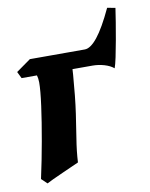

<svg xmlns="http://www.w3.org/2000/svg" viewBox="-72 -633 551 707"><g transform="rotate(-10 203.5 -279.5)"><path d="M172.4 -36.6Q166 -33.7 148.4 -25.9Q130.9 -18.1 110.1 -8.8Q89.4 0.5 72 8.5Q54.7 16.6 48.8 20L27.8 0Q42.5 -66.9 54.9 -137Q67.4 -207 75.2 -264.6Q83 -322.3 83 -351.6Q83 -366.7 78.9 -380.4Q74.7 -394 63 -394L130.4 -433.1L213.9 -425.8Q213.9 -395.5 210.9 -357.4Q208 -319.3 204.1 -281.5Q200.2 -243.7 195.8 -213.9Q190.4 -175.8 182.4 -126.2Q174.3 -76.7 172.4 -36.6ZM22 -378.4 9.8 -403.3 64 -441.9Q91.8 -441.9 132.3 -441.9Q172.9 -441.9 210.9 -441.9Q249 -441.9 269.5 -441.9Q291 -441.9 317.6 -475.1Q344.2 -508.3 377 -578.6L407.2 -573.2Q404.3 -553.2 399.2 -521.2Q394 -489.3 387.9 -455.3Q381.8 -421.4 376 -393.8Q370.1 -366.2 365.7 -354.5Q352.5 -365.7 330.8 -372.1Q309.1 -378.4 287.1 -378.4Z"/></g></svg>

Font: Gentium Book Plus
Style: Bold Italic
Weight: 700
Italic angle: -8°
Designer: Victor Gaultney, Annie Olsen, Iska Routamaa, Becca Hirsbrunner
Foundry: SIL International
Version: Version 6.101